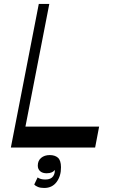

<svg xmlns="http://www.w3.org/2000/svg" viewBox="-20 -750 574 976"><path d="M35.2 0 177.2 -730H230.6L88.6 0ZM65.4 0 85.8 -106.5H483.9L463.6 0ZM204.8 205.5Q186.2 205.5 173.5 200.6Q160.8 195.7 154.1 187.8L171.2 152Q178.4 157.2 188.1 159.9Q197.8 162.5 211.1 162.5Q239.1 162.5 250.5 145.5Q261.8 128.4 257.7 105L262.4 110.3Q253.5 121.4 243 126.1Q232.6 130.8 217 130.8Q195.9 130.8 184 120.2Q172.1 109.6 172.1 92Q172.1 66.8 189.1 52.6Q206.1 38.3 232.9 38.3Q259.2 38.3 274.5 51.7Q289.7 65.2 290 99.8Q290.6 144.1 268 174.8Q245.4 205.5 204.8 205.5Z"/></svg>

Font: Savate ExtraLight
Style: Italic
Weight: 200
Italic angle: -11°
Designer: Max Esnée
Foundry: Plomb Type
Version: Version 2.000